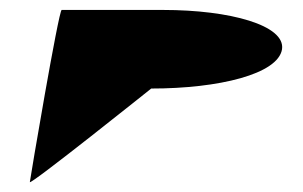

<svg xmlns="http://www.w3.org/2000/svg" viewBox="-20 -380 610 386"><path d="M40 -14C39 -6 284 -202 284 -202C420 -202 539 -231 547 -281C554 -329 443 -360 308 -360H104C98 -360 41 -23 40 -14Z"/></svg>

Font: Ampere
Style: SCIta
Weight: 400
Version: Version 1